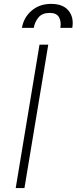

<svg xmlns="http://www.w3.org/2000/svg" viewBox="-20 -954 389 974"><path d="M224.8 -727.3 104 0H59.7L180.4 -727.3ZM91.3 -812.5Q100.1 -865.4 140.3 -899.9Q180.4 -934.3 239.3 -934.3Q299.7 -934.3 327.8 -899.9Q355.8 -865.4 346.6 -812.5H286.2Q291.5 -844.1 279.5 -866.3Q267.4 -888.5 232.2 -888.5Q193.9 -888.5 175.1 -865.4Q156.2 -842.3 151.3 -812.5Z"/></svg>

Font: Inter UI Extra Light
Style: Italic
Weight: 200
Italic angle: -9.39999°
Designer: Rasmus Andersson
Foundry: rsms
Version: 3.2;8d6f07862